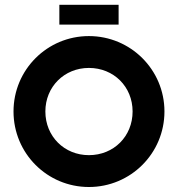

<svg xmlns="http://www.w3.org/2000/svg" viewBox="-20 -749 720 777"><path d="M220.2 -649.4H460V-729.5H220.2ZM339.8 7.8C508.8 7.8 645.5 -128.4 645.5 -297.9C645.5 -466.8 508.8 -603 339.8 -603C170.9 -603 34.7 -466.8 34.7 -297.9C34.7 -128.4 170.9 7.8 339.8 7.8ZM339.8 -121.1C240.2 -121.1 163.6 -197.3 163.6 -297.9C163.6 -397.9 240.2 -474.1 339.8 -474.1C440.4 -474.1 516.6 -397.9 516.6 -297.9C516.6 -197.3 440.4 -121.1 339.8 -121.1Z"/></svg>

Font: Now ExtraBold
Style: Regular
Weight: 800
Designer: Alfredo Marco Pradil
Foundry: Alfredo Marco Pradil
Version: Version 1.200;hotconv 1.0.109;makeotfexe 2.5.65596